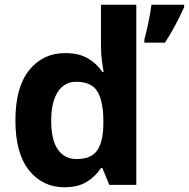

<svg xmlns="http://www.w3.org/2000/svg" viewBox="-20 -780 797 810"><path d="M251 10Q160 10 102.5 -61.5Q45 -133 45 -272Q45 -412 103 -484Q161 -556 255 -556Q314 -556 352 -533Q390 -510 412 -476H417Q414 -492 410 -522.5Q406 -553 406 -585V-760H555V0H441L412 -71H406Q384 -37 347 -13.5Q310 10 251 10ZM303 -109Q365 -109 390 -145.5Q415 -182 416 -255V-271Q416 -351 391.5 -393Q367 -435 301 -435Q252 -435 224 -392.5Q196 -350 196 -270Q196 -190 224 -149.5Q252 -109 303 -109ZM757 -750Q742 -717 722 -678.5Q702 -640 676 -600H589V-613Q597 -642 606 -685Q615 -728 619 -760H757Z"/></svg>

Font: Noto Sans Medefaidrin
Style: Bold
Weight: 700
Designer: Dalton Maag Ltd
Foundry: Dalton Maag Ltd
Version: Version 1.002; ttfautohint (v1.8.4.7-5d5b)